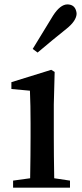

<svg xmlns="http://www.w3.org/2000/svg" viewBox="-20 -860 376 880"><path d="M226.6 -380.9V-232.4Q226.6 -154.3 228.5 -43L300.8 -32.2V0H40V-32.2L118.2 -43Q120.1 -156.2 120.1 -232.4V-295.9Q120.1 -376 117.2 -444.3L32.2 -452.1V-483.4L214.8 -540L230.5 -530.3ZM152.3 -619.1 129.9 -635.7Q173.8 -707 223.6 -789.1Q255.9 -838.9 288.1 -839.8Q321.3 -839.8 329.1 -809.6Q331.1 -802.7 331.1 -795.9Q329.1 -763.7 285.2 -728.5Q222.7 -678.7 152.3 -619.1Z"/></svg>

Font: GenYoMin JP SemiBold
Style: Regular
Weight: 600
Version: Version 1.001;PS 1;hotconv 16.6.51;makeotf.lib2.5.65220 DEVE